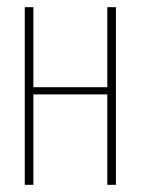

<svg xmlns="http://www.w3.org/2000/svg" viewBox="-20 -515 392 535"><path d="M49 0V-495H73V-272H279V-495H303V0H279V-252H73V0Z"/></svg>

Font: Alumni Sans SC Thin
Style: Regular
Weight: 100
Designer: Robert E. Leuschke
Foundry: Robert E. Leuschke
Version: Version 1.018